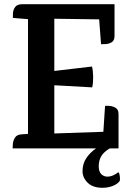

<svg xmlns="http://www.w3.org/2000/svg" viewBox="-20 -705 613 912"><path d="M238 -616V-368L417 -389Q422 -369 422.5 -341Q423 -313 418 -290L238 -300V-71L471 -79L479 -202Q484 -203 499.5 -202Q515 -201 529 -193Q543 -185 543 -163V0H40Q40 -5 41 -20.5Q42 -36 51 -51Q60 -66 84 -67L113 -69V-614L41 -620Q41 -625 41.5 -641Q42 -657 51.5 -671Q61 -685 86 -685H524V-534Q524 -512 510 -504Q496 -496 480.5 -495.5Q465 -495 460 -495L451 -613ZM497 -29 511 -5Q480 10 464.5 31.5Q449 53 449 85Q449 110 461 122Q473 134 490 134Q505 134 519.5 127Q534 120 542 113Q547 116 549 131Q551 146 549 154Q539 169 516 178Q493 187 467 187Q421 187 396.5 163Q372 139 372 108Q372 72 391 44.5Q410 17 439 -2Q468 -21 497 -29Z"/></svg>

Font: Karma Variable Light
Style: Regular
Weight: 300
Designer: Joana Correia
Foundry: Indian Type Foundry
Version: Version 3.000